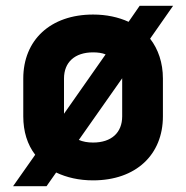

<svg xmlns="http://www.w3.org/2000/svg" viewBox="-20 -610 640 660"><path d="M25 30H140L173 -17C209 0 251 10 300 10C447 10 540 -78 540 -210V-340C540 -394 524 -441 496 -477L575 -590H460L422 -535C387 -551 346 -560 300 -560C153 -560 60 -472 60 -340V-210C60 -158 74 -113 101 -78ZM200 -340C200 -396 237 -430 300 -430C316 -430 331 -428 343 -423L200 -219ZM300 -120C281 -120 265 -123 251 -129L400 -341V-210C400 -154 363 -120 300 -120Z"/></svg>

Font: JetBrains Mono ExtraBold
Style: Regular
Weight: 800
Monospace: yes
Designer: Philipp Nurullin, Konstantin Bulenkov
Foundry: JetBrains
Version: Version 2.305